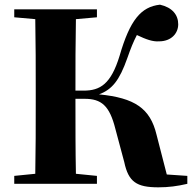

<svg xmlns="http://www.w3.org/2000/svg" viewBox="-20 -787 829 822"><path d="M512 -93C530 -8 565 15 658 15C702 15 739 10 782 0V-34L694 -40L650 -211C623 -323 557 -368 404 -383C460 -404 491 -442 525 -538C540 -581 551 -608 566 -637C606 -618 634 -608 661 -610C713 -610 743 -644 743 -683C743 -723 718 -755 665 -767C583 -758 536 -700 492 -548C455 -427 409 -399 338 -399H303C303 -504 303 -606 305 -705L395 -713V-747H41V-713L131 -705C133 -602 133 -499 133 -395V-351C133 -247 133 -144 131 -43L41 -34V0H395V-34L305 -43C303 -143 303 -245 303 -364H342C414 -364 449 -335 474 -235Z"/></svg>

Font: Noto Serif SC Black
Style: Regular
Weight: 900
Designer: Ryoko NISHIZUKA 西塚涼子 (kana & ideographs); Frank Grießhammer (Latin, Greek & Cyrillic); Wenlong ZHANG 张文龙 (bopomofo); San
Foundry: Adobe
Version: Version 2.001;hotconv 1.1.0;makeotfexe 2.6.0